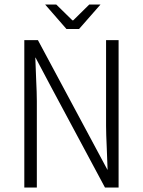

<svg xmlns="http://www.w3.org/2000/svg" viewBox="-20 -840 640 860"><path d="M277.8 -710 182.1 -819.8H231.9L304.2 -749H308.1L379.9 -819.8H430.2L334 -710ZM88.9 0V-660.2H149.9L460.9 -80.1H461.9Q461.4 -107.4 458.3 -174.3Q455.1 -241.2 455.1 -276.9V-660.2H511.2V0H450.2L209 -450.2L139.2 -582H138.2Q138.7 -553.2 141.8 -487.8Q145 -422.4 145 -387.2V0Z"/></svg>

Font: Office Code Pro D Light
Style: Regular
Weight: 300
Designer: Nathan Rutzky & Paul D. Hunt
Foundry: Adobe Systems Incorporated
Version: Version 1.004;PS 001.004;hotconv 1.0.70;makeotf.lib2.5.58329